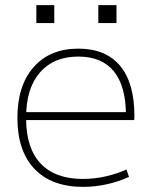

<svg xmlns="http://www.w3.org/2000/svg" viewBox="-20 -720 591 750"><path d="M305 10Q182 10 115 -60Q48 -130 48 -260Q48 -386 111.5 -458Q175 -530 286 -530Q393 -530 449 -463Q505 -396 505 -268Q505 -263 505 -259.5Q505 -256 504 -251H66V-282H483L472 -269Q472 -383 425 -441Q378 -499 286 -499Q190 -499 136 -437Q82 -375 82 -262V-257Q82 -141 139 -81Q196 -21 304 -21Q349 -21 393 -31Q437 -41 474 -58L484 -29Q445 -11 398.5 -0.5Q352 10 305 10ZM364 -630V-700H435V-630ZM122 -630V-700H192V-630Z"/></svg>

Font: M PLUS 1 Thin ExtraLight
Style: Regular
Weight: 250
Version: Version 1.001